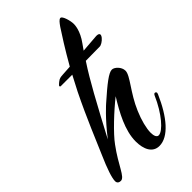

<svg xmlns="http://www.w3.org/2000/svg" viewBox="-287 -799 882 882"><g transform="rotate(-45 153.5 -358.0)"><path d="M361 -162C362 -164 363 -168 363 -169C363 -174 359 -177 355 -177C352 -177 349 -175 346 -169C310 -86 257 -26 230 -26C217 -26 212 -42 212 -61C212 -89 223 -132 241 -174C276 -257 332 -312 332 -344C332 -369 307 -392 291 -392C270 -392 232 -362 163 -301C163 -301 111 -256 51 -178C82 -237 125 -317 156 -373C181 -418 209 -466 235 -505L324 -506C344 -503 395 -552 350 -552L261 -545C268 -555 274 -564 280 -572C316 -621 316 -658 316 -664C316 -685 304 -727 292 -727C283 -727 274 -715 262 -698C244 -671 205 -610 164 -538L116 -535C102 -534 93 -534 80 -523L73 -517C69 -514 66 -510 67 -508C67 -505 69 -504 72 -504H146C133 -480 120 -455 108 -431C52 -317 8 -208 -19 -146C-46 -85 -61 -40 -61 -19C-61 -5 -50 -1 -41 -1C-15 -1 0 -60 58 -138C88 -180 165 -252 217 -293C176 -227 135 -152 135 -81C135 -30 154 11 198 11C258 11 316 -59 361 -162Z"/></g></svg>

Font: Mervale Script
Style: Regular
Weight: 400
Designer: Astigmatic (AOETI)
Foundry: Astigmatic (AOETI)
Version: Version 1.000